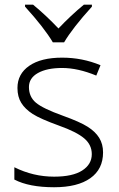

<svg xmlns="http://www.w3.org/2000/svg" viewBox="-20 -786 506 816"><path d="M370.6 -757.8Q287.6 -666 252.4 -606H204.6Q167.5 -668.5 86.4 -757.8V-766.1H120.6Q176.3 -720.2 228.5 -665Q281.2 -720.7 336.4 -766.1H370.6ZM418 -138.2Q418 -66.9 363.8 -28.6Q309.6 9.8 210 9.8Q103.5 9.8 41 -22.9V-75.2Q121.1 -35.2 210 -35.2Q288.6 -35.2 329.3 -61.3Q370.1 -87.4 370.1 -130.9Q370.1 -170.9 337.6 -198.2Q305.2 -225.6 231 -252Q151.4 -280.8 119.1 -301.5Q86.9 -322.3 70.6 -348.4Q54.2 -374.5 54.2 -412.1Q54.2 -471.7 104.2 -506.3Q154.3 -541 244.1 -541Q330.1 -541 407.2 -508.8L389.2 -464.8Q311 -497.1 244.1 -497.1Q179.2 -497.1 141.1 -475.6Q103 -454.1 103 -416Q103 -374.5 132.6 -349.6Q162.1 -324.7 248 -293.9Q319.8 -268.1 352.5 -247.3Q385.3 -226.6 401.6 -200.2Q418 -173.8 418 -138.2Z"/></svg>

Font: Zoram GWebM Light
Style: Regular
Weight: 300
Foundry: Ascender Corporation
Version: Version 1.000